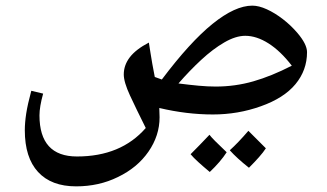

<svg xmlns="http://www.w3.org/2000/svg" viewBox="-20 -541 1159 681"><path d="M250 120Q162 120 115 69Q68 18 68 -79Q68 -106 73 -138.5Q78 -171 91 -219L133 -209Q120 -162 120 -132Q120 14 253 14Q409 14 497 -87Q463 -155 441 -202.5Q419 -250 419 -277Q419 -310 440.5 -338Q462 -366 508 -390Q509 -385 514 -352Q519 -319 529 -268L554 -259Q654 -392 734 -456.5Q814 -521 875 -521Q898 -521 926.5 -508Q955 -495 983.5 -473Q1012 -451 1035 -424Q1069 -384 1069 -356Q1069 -292 1028 -242.5Q987 -193 905 -164Q824 -135 735 -135Q642 -135 545 -158Q545 -150 545.5 -141.5Q546 -133 546 -125Q546 -60 506.5 -3Q467 54 398 87Q331 120 250 120ZM745 -234Q814 -234 878.5 -252.5Q943 -271 1015 -308Q975 -360 932.5 -387Q890 -414 850 -414Q816 -414 775.5 -390.5Q735 -367 693.5 -328.5Q652 -290 613 -245Q652 -240 684.5 -237Q717 -234 745 -234ZM863 54Q820 20 795 -8Q824 -34 861 -77Q869 -69 923 -15Q914 -1 898.5 16.5Q883 34 863 54ZM724 69Q700 49 683 33.5Q666 18 656 6Q672 -10 688.5 -27Q705 -44 723 -63Q732 -50 784 -1Q773 16 758 33.5Q743 51 724 69Z"/></svg>

Font: Noto Naskh Arabic UI Semi
Style: Bold
Weight: 700
Designer: Monotype Design Team, David Williams, Mohamad Dakak and Nizar Qandah
Foundry: Monotype Imaging Inc.
Version: Version 2.014; ttfautohint (v1.8.4.7-5d5b)